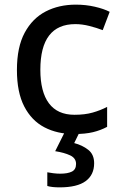

<svg xmlns="http://www.w3.org/2000/svg" viewBox="-20 -568 525 828"><path d="M300 10Q227 10 171.5 -19Q116 -48 84.5 -109Q53 -170 53 -266Q53 -365 86.5 -427Q120 -489 177 -518.5Q234 -548 307 -548Q350 -548 389 -539Q428 -530 453 -517L423 -438Q397 -448 365.5 -456Q334 -464 305 -464Q154 -464 154 -267Q154 -172 191 -122.5Q228 -73 301 -73Q346 -73 379.5 -82.5Q413 -92 442 -107V-21Q414 -6 381 2Q348 10 300 10ZM386 136Q386 186 349.5 213Q313 240 237 240Q221 240 207 238.5Q193 237 184 234V175Q194 177 209.5 179Q225 181 240 181Q272 181 290 172Q308 163 308 139Q308 114 282.5 102Q257 90 218 84L260 0H324L300 49Q335 58 360.5 78Q386 98 386 136Z"/></svg>

Font: Noto Sans Sundanese Medium
Style: Regular
Weight: 500
Version: Version 2.003